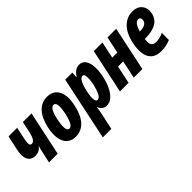

<svg xmlns="http://www.w3.org/2000/svg" viewBox="26 -1282 2244 2244"><g transform="rotate(-45 1148.0 -160.5)"><path d="M211 0 247 -166Q249 -177 253.5 -192Q258 -207 262 -219H260Q221 -166 153 -166Q84 -166 57.5 -220Q31 -274 52 -369L91 -549H233L199 -385Q190 -341 194.5 -318Q199 -295 223 -295Q273 -295 298 -410L328 -549H471L354 0Z M646 10Q544 10 502.5 -72Q461 -154 491 -297Q519 -424 581 -491.5Q643 -559 733 -559Q838 -559 880.5 -478Q923 -397 892 -256Q864 -126 801 -58Q738 10 646 10ZM660 -110Q687 -110 708.5 -148Q730 -186 747 -265Q765 -350 759 -394.5Q753 -439 723 -439Q666 -439 634 -278Q601 -110 660 -110Z M862 238 1028 -549H1145L1141 -478H1145Q1173 -521 1202.5 -540Q1232 -559 1266 -559Q1318 -559 1346 -518.5Q1374 -478 1378 -410Q1382 -342 1364 -259Q1347 -179 1316.5 -118.5Q1286 -58 1246.5 -24Q1207 10 1161 10Q1128 10 1102.5 -8Q1077 -26 1065 -60H1062Q1059 -32 1055 -8Q1051 16 1047 31L1003 238ZM1131 -114Q1159 -114 1181.5 -159Q1204 -204 1219 -268Q1228 -313 1231.5 -351.5Q1235 -390 1228.5 -414.5Q1222 -439 1202 -439Q1182 -439 1165.5 -418Q1149 -397 1136 -361.5Q1123 -326 1113 -283Q1103 -240 1099.5 -201Q1096 -162 1103 -138Q1110 -114 1131 -114Z M1383 0 1500 -549H1643L1599 -343H1683L1727 -549H1870L1754 0H1611L1658 -221H1573L1526 0Z M2062 10Q1979 10 1935 -29.5Q1891 -69 1881.5 -138Q1872 -207 1891 -294Q1919 -426 1987.5 -492.5Q2056 -559 2144 -559Q2226 -559 2266.5 -509Q2307 -459 2291 -379Q2274 -302 2208.5 -265Q2143 -228 2031 -228H2022Q2013 -159 2032 -133.5Q2051 -108 2094 -108Q2118 -108 2149 -115Q2180 -122 2213 -138V-21Q2181 -6 2141.5 2Q2102 10 2062 10ZM2130 -446Q2075 -446 2043 -331H2045Q2149 -331 2163 -394Q2167 -417 2158.5 -431.5Q2150 -446 2130 -446Z"/></g></svg>

Font: Noto Sans ExtraCondensed ExtraBold
Style: Italic
Weight: 800
Width: 2
Italic angle: -12°
Designer: Monotype Design Team
Foundry: Monotype Imaging Inc.
Version: Version 2.013; ttfautohint (v1.8.4.7-5d5b)